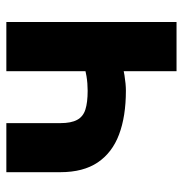

<svg xmlns="http://www.w3.org/2000/svg" viewBox="-6 -562 568 596"><g transform="rotate(-90 278.0 -264.0)"><path d="M507.8 -528.3V0H355V-528.3ZM432.6 -306.2V-187.5Q419.4 -179.7 394.5 -172.9Q369.6 -166 342.3 -161.6Q314.9 -157.2 294.4 -157.2Q214.8 -157.2 158.4 -178.5Q102.1 -199.7 71.8 -244.6Q41.5 -289.6 41.5 -360.8V-528.3H193.8V-360.8Q193.8 -327.1 203.9 -308.6Q213.9 -290 235.8 -283Q257.8 -275.9 294.4 -275.9Q317.4 -275.9 339.4 -279.5Q361.3 -283.2 384.5 -290Q407.7 -296.9 432.6 -306.2Z"/></g></svg>

Font: Roboto ExtraBold
Style: Regular
Weight: 800
Designer: Christian Robertson
Foundry: Google
Version: Version 3.009; 2024